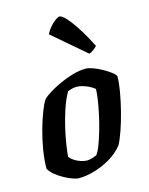

<svg xmlns="http://www.w3.org/2000/svg" viewBox="-116 -848 716 922"><g transform="rotate(-15 241.5 -387.0)"><path d="M160.5 0Q149 0 129.5 -7Q110 -14 88.2 -26Q66.5 -38 48.5 -53Q30.5 -68 21.5 -84Q21.5 -128 29.8 -177.2Q38 -226.5 51 -273Q64 -319.5 78 -355.2Q92 -391 103.5 -408Q113.5 -419 138 -434.5Q162.5 -450 194.8 -465Q227 -480 261.8 -490Q296.5 -500 327 -500Q341.5 -500 363.2 -492Q385 -484 407.5 -471.5Q430 -459 446.2 -446.5Q462.5 -434 465.5 -425Q465.5 -394.5 457.8 -349.5Q450 -304.5 437.8 -256.2Q425.5 -208 411 -166.5Q396.5 -125 383.5 -102Q356.5 -69 318 -46.5Q279.5 -24 238.2 -12Q197 0 160.5 0ZM222 -72Q227.5 -72 235.5 -73.8Q243.5 -75.5 252.5 -78.5Q261.5 -81.5 269 -85Q280 -99 291.2 -128.5Q302.5 -158 313.2 -195.2Q324 -232.5 332.2 -271Q340.5 -309.5 345.2 -341.8Q350 -374 350 -393Q339 -402.5 324 -410Q309 -417.5 293.2 -422.2Q277.5 -427 263.5 -427Q252 -427 241 -424.5Q230 -422 218 -417Q198.5 -383 184 -339.5Q169.5 -296 159.2 -251.8Q149 -207.5 143.5 -170.8Q138 -134 136.5 -113Q144 -102.5 158 -93Q172 -83.5 189.5 -77.8Q207 -72 222 -72ZM363.5 -564.5 199.5 -705Q207.5 -722 221.2 -738Q235 -754 249 -764.2Q263 -774.5 270.5 -774.5Q282 -774.5 303 -751.5Q324 -728.5 350.2 -687.8Q376.5 -647 403.5 -592.5Q398 -586.5 387 -577.5Q376 -568.5 363.5 -564.5Z"/></g></svg>

Font: Texturina Medium
Style: Italic
Weight: 500
Italic angle: -11°
Designer: Guillermo Torres Carreño
Foundry: Omnibus-Type
Version: Version 1.002